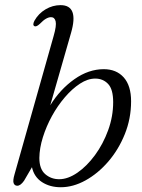

<svg xmlns="http://www.w3.org/2000/svg" viewBox="-20 -738 568 766"><path d="M194 -594.5Q206 -636 202 -652.8Q198 -669.5 183.5 -669.5Q174.5 -669.5 163.8 -663.5Q153 -657.5 138.5 -642.5Q125 -630 117.5 -633.5Q108.5 -638 117.5 -655.5Q133.5 -684 161.8 -700.8Q190 -717.5 221.5 -717.5Q295.5 -717.5 263.5 -607L180.5 -318Q220 -382 276.8 -422Q333.5 -462 394 -462Q444.5 -462 473.8 -429Q503 -396 503 -334Q503 -265 478 -203Q453 -141 411.8 -93.2Q370.5 -45.5 321 -18.2Q271.5 9 222.5 9Q179 9 147.5 -11.5Q116 -32 107.5 -71L76 -17Q62 3 49 3Q38.5 3 34.5 -7Q30.5 -17 38 -42.5ZM360 -424.5Q330 -424.5 299 -404.2Q268 -384 239 -350.2Q210 -316.5 187.2 -275Q164.5 -233.5 151 -190.2Q137.5 -147 137 -108Q137 -63.5 160.5 -43.2Q184 -23 216 -23Q251 -23 288.8 -49Q326.5 -75 359 -119.2Q391.5 -163.5 411.5 -218.5Q431.5 -273.5 431.5 -330.5Q431.5 -382 411.2 -403.2Q391 -424.5 360 -424.5Z"/></svg>

Font: Fraunces 9pt S000 Light
Style: Italic
Weight: 300
Italic angle: -16°
Version: Version 1.000; ttfautohint (v1.8.3)